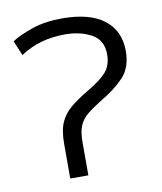

<svg xmlns="http://www.w3.org/2000/svg" viewBox="-66 -582 537 637"><g transform="rotate(-10 202.5 -264.0)"><path d="M120 0V-117Q120 -162 132 -189Q144 -216 168.5 -236Q193 -256 230 -278Q273 -303 292.5 -325.5Q312 -348 312 -385Q312 -433 274.5 -453.5Q237 -474 185 -474Q99 -474 35 -431L14 -481Q40 -498 84 -513Q128 -528 185 -528Q278 -528 326.5 -490.5Q375 -453 375 -385Q375 -329 344 -296.5Q313 -264 263 -235Q234 -217 216 -202Q198 -187 189.5 -166.5Q181 -146 181 -113V0Z"/></g></svg>

Font: Ubuntu Sans Light
Style: Regular
Weight: 300
Designer: Dalton Maag Ltd
Foundry: Dalton Maag Ltd
Version: Version 1.006; ttfautohint (v1.8.4.7-5d5b)